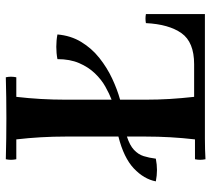

<svg xmlns="http://www.w3.org/2000/svg" viewBox="-54 -688 744 677"><g transform="rotate(-90 318.5 -350.0)"><path d="M175 -305V-275Q144 -265 128 -250Q112 -235 106 -216Q100 -197 97 -173Q76 -169 57 -169Q38 -169 17 -173Q25 -215 62.5 -250.5Q100 -286 175 -305ZM305 -299V-329Q326 -337 351 -351Q376 -365 398 -388Q420 -411 434 -443.5Q448 -476 448 -520Q469 -524 491.5 -524Q514 -524 535 -520Q531 -473 508.5 -436Q486 -399 452 -372Q418 -345 379.5 -327Q341 -309 305 -299ZM95 2Q91 -17 95 -35H165Q170 -78 172.5 -121.5Q175 -165 175 -210V-490Q175 -535 172.5 -578.5Q170 -622 165 -665H95Q91 -684 95 -702Q130 -701 168 -700.5Q206 -700 240 -700Q275 -700 312.5 -700.5Q350 -701 384 -702Q388 -684 384 -665H315Q310 -622 307.5 -578.5Q305 -535 305 -490V-210Q305 -165 307.5 -124Q310 -83 315 -38H430Q508 -38 539.5 -82.5Q571 -127 575 -208Q591 -211 607 -208V0H240Q206 0 168 0Q130 0 95 2Z"/></g></svg>

Font: Poltawski Nowy SemiBold
Style: Regular
Weight: 600
Version: Version 1.001;gftools[0.9.25]